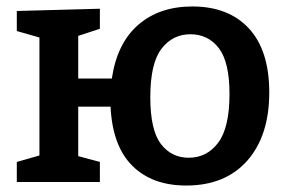

<svg xmlns="http://www.w3.org/2000/svg" viewBox="-20 -563 890 594"><path d="M32 0V-62L102 -82V-447L32 -467V-529L289 -536V-474L222 -452V-320H326Q342 -429 407.5 -486Q473 -543 575 -543Q687 -543 750 -475Q813 -407 813 -277Q813 -143 745 -66Q677 11 556 11Q451 11 389.5 -50Q328 -111 322 -233H222V-80L289 -62V0ZM569 -457Q514 -457 479.5 -412Q445 -367 445 -262Q445 -161 477.5 -118Q510 -75 564 -75Q620 -75 655 -121.5Q690 -168 690 -272Q690 -371 657 -414Q624 -457 569 -457Z"/></svg>

Font: Bitter SemiBold
Style: Regular
Weight: 600
Designer: Sol Matas, and Bitter project Authors
Foundry: Sol Matas
Version: Version 2.001